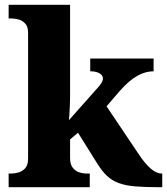

<svg xmlns="http://www.w3.org/2000/svg" viewBox="-20 -780 697 800"><path d="M16 0V-57H30Q41 -57 57 -61.5Q73 -66 85 -79Q97 -92 97 -120V-644Q97 -670 84.5 -682.5Q72 -695 56.5 -699Q41 -703 30 -703H16V-760H272V-377Q272 -359 271 -338Q270 -317 269 -300.5Q268 -284 267 -279L393 -421Q403 -433 406 -440.5Q409 -448 409 -453Q409 -466 394.5 -474.5Q380 -483 356 -483V-536H620V-483Q586 -483 552 -464Q518 -445 479 -401L424 -337L557 -139Q611 -57 653 -57H656V0H642Q583 0 542.5 -3.5Q502 -7 474 -17.5Q446 -28 425.5 -47.5Q405 -67 385 -99L305 -227L272 -199V-122Q272 -94 284 -80Q296 -66 311.5 -61.5Q327 -57 338 -57H354V0Z"/></svg>

Font: Noto Serif Tamil ExtraBold
Style: Italic
Weight: 800
Italic angle: -12°
Designer: Indian Type Foundry, Tom Grace, and the Monotype Design Team
Foundry: Monotype Imaging Inc.
Version: Version 2.003; ttfautohint (v1.8.4.7-5d5b)